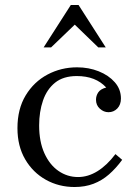

<svg xmlns="http://www.w3.org/2000/svg" viewBox="-20 -740 540 770"><path d="M279 10Q216 10 164 -19Q112 -48 81 -101Q50 -154 50 -226Q50 -303 83 -357.5Q116 -412 170.5 -441Q225 -470 289 -470Q336 -470 376 -454Q416 -438 440.5 -410Q465 -382 465 -345Q465 -320 450.5 -305Q436 -290 415 -290Q396 -290 380.5 -304Q365 -318 365 -340Q365 -356 374 -369.5Q383 -383 406 -389Q385 -412 355.5 -423.5Q326 -435 288 -435Q234 -435 201 -408.5Q168 -382 152.5 -337Q137 -292 137 -237Q137 -172 158 -125.5Q179 -79 214.5 -54.5Q250 -30 293 -30Q333 -30 371 -53.5Q409 -77 443 -122L470 -99Q445 -65 417 -40.5Q389 -16 355 -3Q321 10 279 10ZM155 -550 264 -720H295L404 -550H374L248 -672H312L185 -550Z"/></svg>

Font: Brygada 1918
Style: Regular
Weight: 400
Designer: Mateusz Machalski | Borys Kosmynka | Przemek Hoffer
Foundry: NIEPODLEGLA 2018
Version: Version 3.006